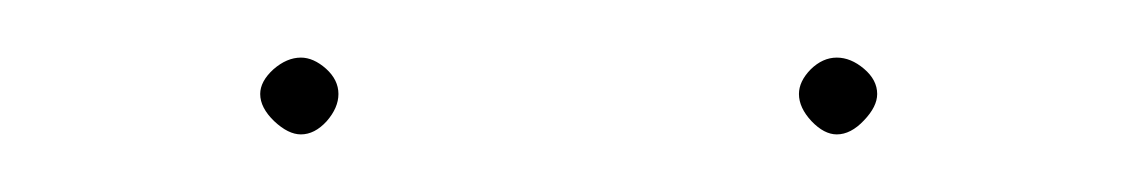

<svg xmlns="http://www.w3.org/2000/svg" viewBox="-20 -627 397 67"><path d="M70.8 -594.2Q70.8 -598.6 75.4 -602.8Q80.1 -606.9 85 -606.9Q89.4 -606.9 93.8 -603Q98.1 -599.1 98.1 -594.2Q98.1 -589.4 94 -584.7Q89.8 -580.1 85 -580.1Q80.6 -580.1 75.7 -584.7Q70.8 -589.4 70.8 -594.2ZM258.8 -594.2Q258.8 -598.6 262.9 -602.8Q267.1 -606.9 272 -606.9Q276.9 -606.9 281.5 -603Q286.1 -599.1 286.1 -594.2Q286.1 -589.8 281.5 -585Q276.9 -580.1 272 -580.1Q267.6 -580.1 263.2 -584.7Q258.8 -589.4 258.8 -594.2Z"/></svg>

Font: Rawengulk
Style: Ultralight
Weight: 200
Version: Version 0.92